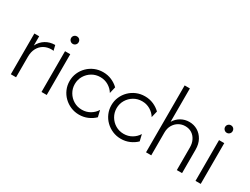

<svg xmlns="http://www.w3.org/2000/svg" viewBox="-60 -1158 2155 1657"><g transform="rotate(30 1017.5 -329.5)"><path d="M71.5 0V-406.2H119.4V-313.9Q141.7 -359.7 183 -385.1Q224.3 -410.4 277.1 -410.4L289.6 -359Q284.7 -360.4 279.2 -360.8Q273.6 -361.1 268.1 -361.1Q227.1 -361.1 194.1 -342.4Q161.1 -323.6 142.4 -288.5Q123.6 -253.5 123.6 -205.6V0Z M377.1 0V-406.2H429.2V0ZM402.8 -493.8Q392.4 -493.8 384 -499Q375.7 -504.2 370.5 -512.5Q365.3 -520.8 365.3 -531.2Q365.3 -542.4 370.5 -550.7Q375.7 -559 384 -563.9Q392.4 -568.8 402.8 -568.8Q413.9 -568.8 422.2 -563.9Q430.6 -559 435.4 -550.7Q440.3 -542.4 440.3 -531.2Q440.3 -520.8 435.4 -512.5Q430.6 -504.2 422.2 -499Q413.9 -493.8 402.8 -493.8Z M754.2 8.3Q709.7 8.3 670.8 -8.3Q631.9 -25 602.4 -53.8Q572.9 -82.6 556.2 -121.2Q539.6 -159.7 539.6 -203.5Q539.6 -247.2 556.2 -285.4Q572.9 -323.6 602.4 -352.8Q631.9 -381.9 670.8 -398.3Q709.7 -414.6 754.2 -414.6Q800 -414.6 839.2 -397.6Q878.5 -380.6 907.6 -352.1L892.4 -287.5Q871.5 -322.2 835.1 -343.8Q798.6 -365.3 754.2 -365.3Q709 -365.3 672.2 -343.4Q635.4 -321.5 613.5 -284.7Q591.7 -247.9 591.7 -203.5Q591.7 -159 613.5 -121.9Q635.4 -84.7 672.2 -62.8Q709 -41 754.2 -41Q798.6 -41 835.1 -62.5Q871.5 -84 892.4 -118.8L907.6 -54.2Q878.5 -25.7 839.2 -8.7Q800 8.3 754.2 8.3Z M1170.8 8.3Q1126.4 8.3 1087.5 -8.3Q1048.6 -25 1019.1 -53.8Q989.6 -82.6 972.9 -121.2Q956.2 -159.7 956.2 -203.5Q956.2 -247.2 972.9 -285.4Q989.6 -323.6 1019.1 -352.8Q1048.6 -381.9 1087.5 -398.3Q1126.4 -414.6 1170.8 -414.6Q1216.7 -414.6 1255.9 -397.6Q1295.1 -380.6 1324.3 -352.1L1309 -287.5Q1288.2 -322.2 1251.7 -343.8Q1215.3 -365.3 1170.8 -365.3Q1125.7 -365.3 1088.9 -343.4Q1052.1 -321.5 1030.2 -284.7Q1008.3 -247.9 1008.3 -203.5Q1008.3 -159 1030.2 -121.9Q1052.1 -84.7 1088.9 -62.8Q1125.7 -41 1170.8 -41Q1215.3 -41 1251.7 -62.5Q1288.2 -84 1309 -118.8L1324.3 -54.2Q1295.1 -25.7 1255.9 -8.7Q1216.7 8.3 1170.8 8.3Z M1418.8 0V-666.7H1470.8V-334Q1493.8 -372.2 1531.2 -393.4Q1568.8 -414.6 1613.2 -414.6Q1658.3 -414.6 1695.5 -392.7Q1732.6 -370.8 1755.2 -330.2Q1777.8 -289.6 1777.8 -233.3V0H1725.7V-225.7Q1725.7 -266.7 1709.7 -298.3Q1693.8 -329.9 1666 -347.6Q1638.2 -365.3 1600.7 -365.3Q1566 -365.3 1536.5 -348.3Q1506.9 -331.2 1488.9 -300.3Q1470.8 -269.4 1470.8 -226.4V0Z M1911.8 0V-406.2H1963.9V0ZM1937.5 -493.8Q1927.1 -493.8 1918.7 -499Q1910.4 -504.2 1905.2 -512.5Q1900 -520.8 1900 -531.2Q1900 -542.4 1905.2 -550.7Q1910.4 -559 1918.7 -563.9Q1927.1 -568.8 1937.5 -568.8Q1948.6 -568.8 1956.9 -563.9Q1965.3 -559 1970.1 -550.7Q1975 -542.4 1975 -531.2Q1975 -520.8 1970.1 -512.5Q1965.3 -504.2 1956.9 -499Q1948.6 -493.8 1937.5 -493.8Z"/></g></svg>

Font: Afacad Flux Light
Style: Regular
Weight: 300
Designer: Kristian Moeller
Foundry: Dicotype
Version: Version 1.100